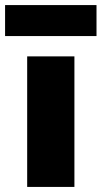

<svg xmlns="http://www.w3.org/2000/svg" viewBox="-55 -736 400 756"><path d="M238 -514V0H52V-514ZM-35 -716H325V-594H-35Z"/></svg>

Font: Livvic Black
Style: Regular
Weight: 900
Designer: Jacques Le Bailly, Baron von Fonthausen
Version: Version 1.001; ttfautohint (v1.8.2)